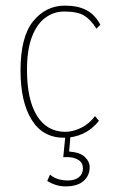

<svg xmlns="http://www.w3.org/2000/svg" viewBox="-20 -479 415 683"><path d="M208 11Q132 11 92.5 -53Q53 -117 53 -228Q53 -348 98 -403.5Q143 -459 211 -459Q257 -459 287.5 -443Q318 -427 337 -391L323 -377Q303 -409 279.5 -423.5Q256 -438 208 -438Q172 -438 142 -416.5Q112 -395 94 -349Q76 -303 76 -231Q76 -125 111 -68Q146 -11 211 -10Q240 -10 269 -24.5Q298 -39 318 -66L332 -49Q308 -19 276 -4Q244 11 208 11ZM214 184Q195 184 179 179Q163 174 148 165L158 142Q170 153 186.5 158Q203 163 222 163Q246 163 260.5 151.5Q275 140 275 120Q275 100 259 90Q243 80 221 80H205L213 0H231L226 60Q265 63 282 79.5Q299 96 299 115Q299 146 277 165Q255 184 214 184Z"/></svg>

Font: Inconsolata Condensed ExtraLight
Style: Regular
Weight: 200
Width: 3
Monospace: yes
Designer: Raph Levien, Cyreal, Brenton Simpson
Foundry: Raph Levien, Cyreal, Google
Version: Version 3.100; ttfautohint (v1.8.4.7-5d5b)